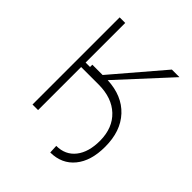

<svg xmlns="http://www.w3.org/2000/svg" viewBox="-232 -867 1133 1133"><g transform="rotate(45 334.5 -300.5)"><path d="M105.1 0V-727.3H151.6V-396.7H188.6V-415.8H274.5L540.8 -727.3H604L317.1 -415.5Q442.5 -409.8 513.8 -333.3Q585.2 -256.7 584.9 -126.4Q584.9 -8.9 529.8 58.2Q474.8 125.4 379.3 126.1L376.8 73.5Q452.4 73.5 495.6 18.6Q538.7 -36.2 538.4 -132.1Q537.3 -237.6 473 -298.3Q408.7 -359 298.3 -359.4H151.6V0Z"/></g></svg>

Font: Inter UI Extra Light
Style: Regular
Weight: 200
Designer: Rasmus Andersson
Foundry: rsms
Version: 3.2;8d6f07862